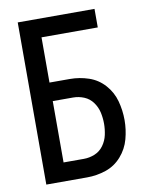

<svg xmlns="http://www.w3.org/2000/svg" viewBox="-83 -796 666 857"><g transform="rotate(-10 250.0 -367.5)"><path d="M57 0H242Q286 0 327.5 -14Q369 -28 398.5 -61.5Q428 -95 439.5 -137.5Q451 -180 451 -223Q451 -267 439.5 -309.5Q428 -352 398.5 -385Q369 -418 327.5 -432Q286 -446 242 -446H150V-651H405V-735H57ZM242 -84H150V-362H242Q268 -362 292 -352Q316 -342 331.5 -320.5Q347 -299 352.5 -274Q358 -249 358 -223Q358 -198 352.5 -172.5Q347 -147 331.5 -125.5Q316 -104 292 -94Q268 -84 242 -84Z"/></g></svg>

Font: Iosevka SS08 Medium
Style: Regular
Weight: 500
Monospace: yes
Designer: Belleve Invis
Foundry: Belleve Invis
Version: Version 3.4.3; ttfautohint (v1.8.3)